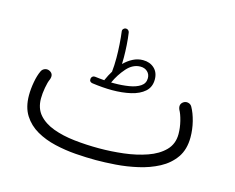

<svg xmlns="http://www.w3.org/2000/svg" viewBox="-87 -707 1044 853"><g transform="rotate(15 435.0 -280.5)"><path d="M299.3 -324.2Q300.3 -330.6 305.2 -334.5Q310.1 -338.4 316.9 -337.4Q338.9 -334.5 360.4 -333Q360.4 -334 360.8 -335Q371.1 -358.4 383.8 -378.9Q383.3 -379.4 383.8 -381.8Q386.7 -405.3 386.7 -442.9Q386.7 -471.7 384.5 -504.4Q382.3 -537.1 378.9 -562.5Q377.9 -569.3 382.3 -574.2Q386.7 -579.1 392.1 -579.6Q398.9 -580.6 404.1 -576.4Q409.2 -572.3 410.2 -565.9Q414.1 -540.5 416 -509.5Q418 -478.5 418 -453.1Q418 -437 417.5 -422.9Q436 -441.4 457.8 -452.6Q479.5 -463.9 503.9 -463.9Q535.6 -463.9 555.9 -445.1Q576.2 -426.3 576.2 -394Q576.2 -358.9 552.7 -338.1Q529.3 -317.4 490.2 -308.3Q451.2 -299.3 404.3 -299.3Q363.3 -299.3 313 -306.2Q297.4 -308.6 299.3 -324.2ZM500.5 -433.1Q465.3 -433.1 437.5 -401.6Q409.7 -370.1 392.1 -331.1Q399.4 -331.1 406.7 -331.1Q441.9 -331.1 473.6 -336.2Q505.4 -341.3 525.1 -354.5Q544.9 -367.7 544.9 -391.6Q544.9 -409.7 532.5 -421.4Q520 -433.1 500.5 -433.1ZM54.2 -182.1Q54.2 -211.4 60.1 -243.7Q65.9 -275.9 76.7 -298.3Q82 -308.6 92.8 -312.3Q103.5 -315.9 113.8 -311Q135.7 -300.3 126 -273.9Q119.1 -259.3 114.3 -232.2Q109.4 -205.1 109.4 -182.1Q109.4 -136.7 134.5 -107.9Q159.7 -79.1 203.1 -63Q246.6 -46.9 301.5 -40.8Q356.4 -34.7 415.5 -34.7Q471.2 -34.7 528.3 -41.5Q585.4 -48.3 633.8 -65.2Q682.1 -82 711.4 -111.8Q740.7 -141.6 740.7 -187Q740.7 -215.8 733.2 -246.1Q725.6 -276.4 716.3 -292.5Q705.6 -317.4 726.6 -330.1Q736.3 -335.4 747.3 -332.5Q758.3 -329.6 763.7 -319.8Q777.8 -294.9 786.9 -259Q795.9 -223.1 795.9 -187Q795.9 -130.9 769.8 -93.5Q743.7 -56.2 700.7 -33.4Q657.7 -10.7 606.9 0.7Q556.2 12.2 505.9 15.9Q455.6 19.5 415.5 19.5Q372.1 19.5 322.5 15.9Q272.9 12.2 225.6 1.2Q178.2 -9.8 139.4 -32Q100.6 -54.2 77.4 -90.8Q54.2 -127.4 54.2 -182.1Z"/></g></svg>

Font: Mikhak-DS1-FD Light
Style: Regular
Weight: 300
Designer: Amin Abedi
Version: Version 3.2